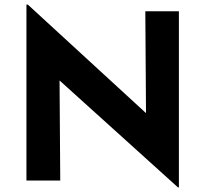

<svg xmlns="http://www.w3.org/2000/svg" viewBox="-20 -785 893 835"><path d="M754 30 239 -435 242 0H95V-765H101L615 -293L612 -736H758V30Z"/></svg>

Font: Reem Kufi
Style: Bold
Weight: 700
Designer: Khaled Hosny
Version: Version 1.001